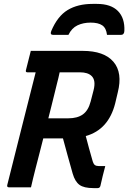

<svg xmlns="http://www.w3.org/2000/svg" viewBox="-20 -961 658 985"><path d="M331 -782H253Q235 -782 243 -802Q275 -878 327 -909.5Q379 -941 455 -941H477Q549 -941 585 -904.5Q621 -868 618 -802Q617 -782 600 -782H529Q525 -817 504.5 -831Q484 -845 445 -845Q407 -845 377.5 -831Q348 -817 331 -782ZM139 0H26Q15 0 17 -11Q55 -161 90 -301.5Q125 -442 163 -590H121Q110 -590 113 -601Q119 -626 125.5 -650.5Q132 -675 138 -700H404Q514 -700 562 -644Q610 -588 584 -486L571 -431Q537 -296 420 -263Q428 -232 436.5 -201Q445 -170 454 -139Q459 -120 466.5 -114.5Q474 -109 487 -109H520Q513 -84 507 -58.5Q501 -33 495 -7Q492 4 481 4H459Q411 4 388 -12.5Q365 -29 353 -70Q340 -116 327.5 -161Q315 -206 303 -251H202Q193 -214 183 -176.5Q173 -139 163 -99Q156 -72 150 -47Q144 -22 139 0ZM259 -478Q251 -446 243.5 -415.5Q236 -385 228 -354H330Q377 -354 405 -374Q433 -394 445 -440L460 -498Q473 -549 450 -571Q431 -590 390 -590H286Q280 -561 272.5 -533Q265 -505 259 -478Z"/></svg>

Font: Recursive Mn Lnr St SmB
Style: Italic
Weight: 600
Italic angle: -15°
Monospace: yes
Version: Version 1.079;hotconv 1.0.112;makeotfexe 2.5.65598; ttfautoh